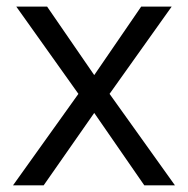

<svg xmlns="http://www.w3.org/2000/svg" viewBox="-20 -555 564 575"><path d="M214.8 -273.9 28.8 -535.2H121.1L262.2 -330.1L402.8 -535.2H494.1L308.1 -273.9L503.9 0H412.1L262.2 -216.8L110.8 0H19Z"/></svg>

Font: Samim FD
Style: FD
Weight: 400
Foundry: DejaVu fonts team - Redesigned by Saber Rastikerdar
Version: Version 4.0.5